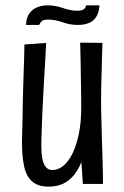

<svg xmlns="http://www.w3.org/2000/svg" viewBox="-20 -686 462 716"><path d="M162 10Q121 10 99 -10Q77 -30 69.5 -67.5Q62 -105 62 -154Q62 -162 62.5 -184Q63 -206 64 -237.5Q65 -269 65 -305Q66 -342 67 -376.5Q68 -411 69 -439.5Q70 -468 70.5 -489Q71 -510 71 -520L152 -526Q151 -501 149.5 -473.5Q148 -446 146 -416.5Q144 -387 142.5 -355Q141 -323 139 -287Q138 -262 137 -240Q136 -218 135.5 -199Q135 -180 134.5 -165.5Q134 -151 134 -141Q134 -114 138 -94Q142 -74 151 -63Q160 -52 176 -52Q197 -52 216 -67.5Q235 -83 250 -113Q265 -143 274 -186.5Q283 -230 283 -287L314 -293Q314 -244 309.5 -199Q305 -154 295 -116Q285 -78 267.5 -49.5Q250 -21 224 -5.5Q198 10 162 10ZM289 0 282 -106Q283 -152 283 -197Q283 -242 283 -287Q283 -311 282.5 -340.5Q282 -370 281.5 -401.5Q281 -433 280.5 -465Q280 -497 279 -527L362 -526Q361 -503 360.5 -475.5Q360 -448 359 -419.5Q358 -391 357.5 -365Q357 -339 357 -317.5Q357 -296 357 -284Q358 -256 358.5 -226Q359 -196 360 -165.5Q361 -135 362 -106Q363 -77 363.5 -50Q364 -23 364 0ZM126 -593H77Q78 -620 89.5 -636Q101 -652 119 -659Q137 -666 157 -666Q187 -666 215 -656Q243 -646 268 -646Q283 -646 291 -650.5Q299 -655 301 -666H351Q349 -637 337.5 -621Q326 -605 308.5 -599Q291 -593 271 -593Q241 -593 213 -603Q185 -613 160 -613Q145 -613 138 -608.5Q131 -604 126 -593Z"/></svg>

Font: Truculenta Medium
Style: Regular
Weight: 500
Version: Version 1.002